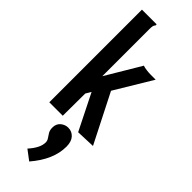

<svg xmlns="http://www.w3.org/2000/svg" viewBox="-314 -680 979 979"><g transform="rotate(45 175.0 -191.0)"><path d="M145 -190 128 -161 127 0H30V-668H136V-660Q130 -654 128.5 -646.5Q127 -639 127 -623V-285L239 -473Q250 -469 266.5 -467Q283 -465 294 -465H332L211 -264L345 0L242 4ZM171 286 118 246Q162 197 162 158Q162 145 154.5 134.5Q147 124 139.5 111.5Q132 99 132 80Q132 53 150 38Q168 23 190 23Q217 23 234.5 42.5Q252 62 252 98Q252 192 171 286Z"/></g></svg>

Font: Inconsolata ExtraCondensed ExtraBold
Style: Regular
Weight: 800
Width: 2
Monospace: yes
Designer: Raph Levien, Cyreal, Brenton Simpson
Foundry: Raph Levien, Cyreal, Google
Version: Version 3.001; ttfautohint (v1.8.2.53-6de2)